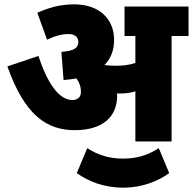

<svg xmlns="http://www.w3.org/2000/svg" viewBox="-20 -652 889 885"><path d="M520 -211C520 -214 519 -218 519 -221C523 -221 526 -221 530 -221C555 -221 580 -223 604 -231V0H771V-486H849V-622H554V-486H604V-362C575 -352 547 -349 515 -349C495 -349 478 -350 463 -352L462 -353C491 -382 506 -421 506 -468C506 -562 440 -632 322 -632C254 -632 201 -615 152 -593L197 -469C231 -486 265 -495 295 -495C323 -495 341 -483 341 -458C341 -432 322 -417 263 -413L273 -283C294 -285 314 -287 332 -291C346 -272 353 -252 353 -228C353 -205 339 -191 313 -191C253 -191 200 -265 157 -394L14 -346C94 -120 196 -52 325 -52C449 -52 520 -110 520 -211ZM547 213C638 213 709 182 760 146L712 31C658 65 609 79 547 79C483 79 433 63 382 31L334 146C386 183 457 213 547 213Z"/></svg>

Font: Noto Sans Devanagari UI SemiCondensed Black
Style: Regular
Weight: 900
Width: 4
Designer: Jelle Bosma - Monotype Design Team
Foundry: Monotype Imaging Inc.
Version: Version 2.004